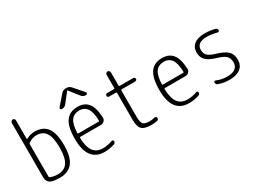

<svg xmlns="http://www.w3.org/2000/svg" viewBox="-51 -1356 2602 1967"><g transform="rotate(-30 1250.0 -372.5)"><path d="M140.6 -441.4V-59.6Q140.6 -50.8 149.4 -47.9Q187.5 -31.2 237.3 -31.2Q314.5 -31.2 351.6 -85.4Q388.7 -139.6 388.7 -259.8Q388.7 -378.9 354 -433.6Q319.3 -488.3 247.1 -488.3Q190.4 -488.3 148.4 -455.1Q140.6 -450.2 140.6 -441.4ZM142.6 -2Q118.2 -8.8 104 -30.3Q89.8 -51.8 89.8 -79.1V-723.6Q89.8 -733.4 98.1 -741.7Q106.4 -750 116.2 -750Q126 -750 133.3 -742.7Q140.6 -735.4 140.6 -723.6V-508.8Q140.6 -505.9 144 -504.4Q147.5 -502.9 149.4 -504.9Q197.3 -530.3 247.1 -530.3Q344.7 -530.3 392.6 -465.8Q440.4 -401.4 440.4 -259.8Q440.4 -120.1 389.6 -55.2Q338.9 9.8 237.3 9.8Q185.5 9.8 142.6 -2Z M753.9 -489.3Q687.5 -489.3 655.3 -444.8Q623 -400.4 619.1 -297.9Q619.1 -290 627 -290H867.2Q875 -290 875 -298.8Q872.1 -405.3 839.8 -447.3Q807.6 -489.3 753.9 -489.3ZM768.6 9.8Q566.4 9.8 567.4 -259.8Q567.4 -399.4 613.3 -464.8Q659.2 -530.3 753.9 -530.3Q835.9 -530.3 878.4 -476.6Q920.9 -422.9 925.8 -304.7Q926.8 -281.2 909.7 -265.1Q892.6 -249 869.1 -249H627Q619.1 -249 619.1 -240.2Q622.1 -130.9 659.7 -81.1Q697.3 -31.2 771.5 -31.2Q826.2 -31.2 882.8 -51.8Q890.6 -54.7 897.5 -50.8Q904.3 -46.9 904.3 -39.1Q904.3 -14.6 882.8 -8.8Q825.2 9.8 768.6 9.8ZM810.5 -725.6 905.3 -616.2Q911.1 -608.4 907.2 -599.1Q903.3 -589.8 892.6 -589.8Q857.4 -589.8 837.9 -616.2L751 -726.6Q750 -727.5 749 -727.5L747.1 -726.6L660.2 -616.2Q640.6 -589.8 605.5 -589.8Q595.7 -589.8 590.8 -599.1Q585.9 -608.4 592.8 -616.2L687.5 -725.6Q710.9 -754.9 749 -754.9Q787.1 -754.9 810.5 -725.6Z M1087.9 -459Q1080.1 -459 1074.2 -464.8Q1068.4 -470.7 1068.4 -479Q1068.4 -487.3 1074.2 -493.7Q1080.1 -500 1087.9 -500H1168.9Q1177.7 -500 1177.7 -507.8V-664.1Q1177.7 -674.8 1185.5 -682.6Q1193.4 -690.4 1203.1 -690.4Q1213.9 -690.4 1221.2 -682.1Q1228.5 -673.8 1228.5 -664.1V-507.8Q1228.5 -500 1237.3 -500H1397.5Q1405.3 -500 1411.6 -493.7Q1418 -487.3 1418 -479Q1418 -470.7 1411.6 -464.8Q1405.3 -459 1397.5 -459H1237.3Q1229.5 -459 1228.5 -450.2V-139.6Q1228.5 -74.2 1247.1 -53.2Q1265.6 -32.2 1323.2 -32.2Q1351.6 -32.2 1384.8 -40Q1392.6 -42 1400.4 -36.6Q1408.2 -31.2 1408.2 -23.4Q1408.2 -13.7 1402.3 -5.4Q1396.5 2.9 1385.7 3.9Q1352.5 9.8 1318.4 9.8Q1238.3 9.8 1208 -21Q1177.7 -51.8 1177.7 -134.8V-450.2Q1177.7 -459 1168.9 -459Z M1753.9 -488.3Q1687.5 -488.3 1655.3 -444.3Q1623 -400.4 1619.1 -297.9Q1619.1 -290 1627 -290H1867.2Q1875 -290 1875 -298.8Q1872.1 -405.3 1839.8 -446.8Q1807.6 -488.3 1753.9 -488.3ZM1768.6 9.8Q1566.4 9.8 1567.4 -259.8Q1567.4 -399.4 1613.3 -464.8Q1659.2 -530.3 1753.9 -530.3Q1835.9 -530.3 1878.4 -476.6Q1920.9 -422.9 1925.8 -304.7Q1926.8 -281.2 1909.7 -265.1Q1892.6 -249 1869.1 -249H1627Q1619.1 -249 1619.1 -240.2Q1622.1 -130.9 1659.7 -81.1Q1697.3 -31.2 1771.5 -31.2Q1826.2 -31.2 1882.8 -51.8Q1890.6 -54.7 1897.5 -50.8Q1904.3 -46.9 1904.3 -39.1Q1904.3 -14.6 1882.8 -8.8Q1825.2 9.8 1768.6 9.8Z M2246.1 -248Q2161.1 -273.4 2125.5 -308.1Q2089.8 -342.8 2089.8 -400.4Q2089.8 -461.9 2133.3 -496.1Q2176.8 -530.3 2257.8 -530.3Q2323.2 -530.3 2378.9 -514.6Q2400.4 -509.8 2400.4 -487.3Q2400.4 -479.5 2394 -474.6Q2387.7 -469.7 2379.9 -471.7Q2319.3 -488.3 2259.8 -489.3Q2140.6 -489.3 2140.6 -400.4Q2140.6 -361.3 2165 -335.9Q2189.5 -310.5 2253.9 -292Q2346.7 -264.6 2383.3 -228.5Q2419.9 -192.4 2419.9 -127.9Q2419.9 -61.5 2374.5 -25.9Q2329.1 9.8 2245.1 9.8Q2175.8 9.8 2116.2 -12.7Q2094.7 -20.5 2094.7 -43.9Q2094.7 -51.8 2101.6 -55.7Q2108.4 -59.6 2115.2 -56.6Q2174.8 -30.3 2240.2 -31.2Q2368.2 -31.2 2368.2 -127.9Q2368.2 -173.8 2341.3 -201.2Q2314.5 -228.5 2246.1 -248Z"/></g></svg>

Font: Rounded Mgen+ 1mn light
Style: Regular
Weight: 200
Designer: [Source Han Sans]
Ryoko NISHIZUKA  (kana & ideographs); Paul D. Hunt (Latin, Greek & Cyrillic); Wenlong ZHANG  (bopomofo
Version: Version 1.059.20150602